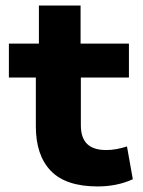

<svg xmlns="http://www.w3.org/2000/svg" viewBox="-20 -660 516 691"><path d="M332 11Q217 11 163 -45Q109 -101 109 -205V-381H12V-503H120V-640H270V-503H444V-381H271V-209Q271 -164 293.5 -142Q316 -120 362 -120Q381 -120 400 -123.5Q419 -127 437 -133L458 -15Q430 -2 398 4.5Q366 11 332 11Z"/></svg>

Font: Nunito Sans 7pt ExtraBold
Style: Regular
Weight: 800
Designer: Vernon Adams
Foundry: Vernon Adams
Version: Version 3.101;gftools[0.9.27]